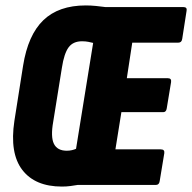

<svg xmlns="http://www.w3.org/2000/svg" viewBox="-20 -681 708 707"><path d="M208 6Q109 6 62 -55.5Q15 -117 33 -236L65 -439Q83 -552 139.5 -606.5Q196 -661 296 -661Q314 -661 334 -659Q354 -657 368 -655H655Q670 -655 667 -641L651 -538Q649 -524 637 -524H467L447 -393H598Q612 -393 610 -379L594 -282Q592 -268 581 -268H427L405 -131H572Q587 -131 585 -117L568 -14Q566 0 554 0H266Q254 2 239.5 4Q225 6 208 6ZM226 -126Q236 -126 244.5 -128Q253 -130 260 -133L323 -523Q315 -525 305 -527Q295 -529 282 -529Q249 -529 232.5 -506.5Q216 -484 208 -432L176 -233Q166 -177 178.5 -151.5Q191 -126 226 -126Z"/></svg>

Font: Sofia Sans Extra Condensed Black
Style: Italic
Weight: 900
Italic angle: -9°
Version: Version 4.100